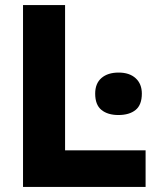

<svg xmlns="http://www.w3.org/2000/svg" viewBox="-20 -733 620 753"><path d="M70.3 0Q70.3 -57.6 70.3 -111.6Q70.3 -165.5 70.3 -232.4V-474.4Q70.3 -543.6 70.3 -599Q70.3 -654.4 70.3 -713H235.2Q235.2 -654.4 235.2 -599Q235.2 -543.6 235.2 -474.4V-258.8Q235.2 -191.9 235.2 -137.9Q235.2 -83.9 235.2 -26.4L178.2 -143.4H317.7Q369.3 -143.4 408.7 -143.4Q448.2 -143.4 482 -143.4Q515.7 -143.4 551 -143.4V0ZM444.3 -281.9Q402.7 -281.9 378 -301.8Q353.3 -321.6 353.3 -365.9Q353.3 -405.8 378 -427.1Q402.7 -448.4 445.3 -448.4Q487.6 -448.4 511.9 -426.3Q536.3 -404.1 536.3 -365.9Q536.3 -321.6 511.8 -301.8Q487.3 -281.9 444.3 -281.9Z"/></svg>

Font: Commissioner Thin
Style: Regular
Weight: 100
Designer: Kostas Bartsokas
Foundry: Kostas Bartsokas
Version: Version 1.001;gftools[0.9.23]